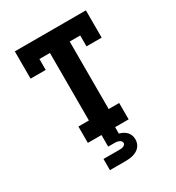

<svg xmlns="http://www.w3.org/2000/svg" viewBox="-221 -867 1117 1219"><g transform="rotate(-30 337.5 -257.5)"><path d="M188 0V-120H265V-615H188V-535H77V-735H598V-535H487V-615H410V-120H487V0ZM223 220V138H338Q345 138 352.5 137.5Q360 137 366.5 134.5Q373 132 379 127Q385 122 385 115Q385 107 380 100.5Q375 94 368 91Q361 88 353.5 86.5Q346 85 338 85H288V0H388V47Q403 51 416.5 58Q430 65 440.5 76Q451 87 456 101.5Q461 116 461 131Q461 145 456.5 159Q452 173 442.5 184Q433 195 420.5 202Q408 209 394.5 213Q381 217 366.5 218.5Q352 220 338 220Z"/></g></svg>

Font: Iosevka Etoile Heavy
Style: Regular
Weight: 900
Designer: Belleve Invis
Foundry: Belleve Invis
Version: Version 22.1.2; ttfautohint (v1.8.4)